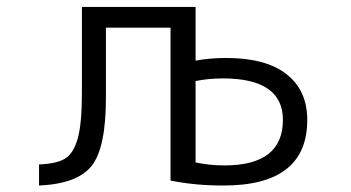

<svg xmlns="http://www.w3.org/2000/svg" viewBox="-20 -540 1040 569"><path d="M95.7 -52.7Q148.4 -54.7 173.3 -70.3Q198.2 -85.9 210.4 -129.9Q222.7 -173.8 222.7 -262.7V-519.5H559.6V-360.4Q602.5 -368.2 650.4 -368.2Q768.6 -368.2 829.6 -319.8Q890.6 -271.5 890.6 -184.6Q890.6 10.7 640.6 9.8Q557.6 9.8 485.4 -4.9V-458H293.9V-250Q293.9 -101.6 251.5 -48.3Q209 4.9 95.7 9.8ZM559.6 -299.8V-58.6Q600.6 -49.8 645.5 -49.8Q818.4 -49.8 818.4 -184.6Q818.4 -307.6 640.6 -307.6Q597.7 -307.6 559.6 -299.8Z"/></svg>

Font: Gen Shin Gothic Monospace Normal
Style: Regular
Weight: 350
Designer: [Source Han Sans]
Ryoko NISHIZUKA  (kana & ideographs); Paul D. Hunt (Latin, Greek & Cyrillic); Wenlong ZHANG  (bopomofo
Version: Version 1.002.20150607